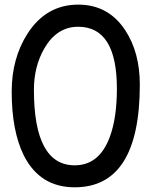

<svg xmlns="http://www.w3.org/2000/svg" viewBox="-20 -779 650 818"><path d="M298.3 19Q149.9 19 81.5 -116.7Q29.8 -221.2 29.8 -388.7Q29.8 -530.3 97.2 -635.7Q176.8 -759.3 313.5 -759.3Q441.9 -759.3 513.7 -649.9Q575.7 -555.2 575.7 -418.9Q575.7 -200.2 506.3 -90.6Q437 19 298.3 19ZM313 -665Q222.2 -665 168.9 -572.8Q124.5 -495.6 124.5 -396.5Q124.5 -235.8 168 -155.3Q211.4 -74.7 298.3 -74.7Q401.9 -74.7 446.8 -192.9Q478 -274.9 478 -400.9Q478 -533.2 436.8 -599.1Q395.5 -665 313 -665Z"/></svg>

Font: YBG Kramawirya
Style: Regular
Weight: 400
Designer: R.S. Wihananto
Foundry: R.S. Wihananto
Version: Version 2.0.1